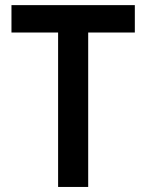

<svg xmlns="http://www.w3.org/2000/svg" viewBox="-20 -740 579 760"><path d="M210 -611.3H25.4V-719.7H513.7V-611.3H329.1V0H210Z"/></svg>

Font: Reddit Sans Vanilla SemiBold
Style: Regular
Weight: 600
Designer: Stephen Hutchings
Foundry: Reddit
Version: Version 1.013